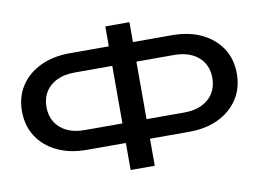

<svg xmlns="http://www.w3.org/2000/svg" viewBox="-82 -893 1402 1035"><g transform="rotate(-10 619.0 -375.0)"><path d="M630 -130V-237H892Q948 -237 988.5 -256.5Q1029 -276 1051 -311.5Q1073 -347 1073 -395Q1073 -443 1051 -478Q1029 -513 988.5 -532.5Q948 -552 892 -552H631V-659H898Q992 -659 1061 -625.5Q1130 -592 1168.5 -533Q1207 -474 1207 -395Q1207 -316 1168.5 -256.5Q1130 -197 1061 -163.5Q992 -130 898 -130ZM340 -130Q247 -130 177.5 -163.5Q108 -197 69.5 -256.5Q31 -316 31 -395Q31 -474 69.5 -533Q108 -592 177.5 -625.5Q247 -659 340 -659H606V-552H345Q290 -552 249.5 -532.5Q209 -513 187 -478Q165 -443 165 -395Q165 -347 187 -311.5Q209 -276 249.5 -256.5Q290 -237 345 -237H607V-130ZM553 18V-768H685V18Z"/></g></svg>

Font: Bounded
Style: Regular
Weight: 400
Designer: Vlad Churkin
Version: Version 1.0